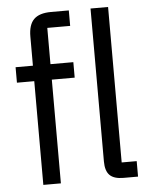

<svg xmlns="http://www.w3.org/2000/svg" viewBox="-53 -784 647 828"><g transform="rotate(-5 270.5 -370.0)"><path d="M101 -449H26V-516H101V-642Q101 -693 124.5 -716.5Q148 -740 199 -740H276V-673H177V-516H276V-449H177V0H101ZM448 0Q407 0 388.5 -18.5Q370 -37 370 -78V-740H446V-67H511V0Z"/></g></svg>

Font: IBM Plex Sans Condensed
Style: Regular
Weight: 400
Width: 3
Designer: Mike Abbink, Paul van der Laan, Pieter van Rosmalen
Foundry: Bold Monday
Version: Version 1.1